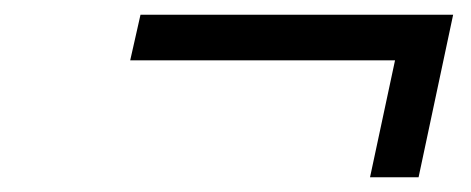

<svg xmlns="http://www.w3.org/2000/svg" viewBox="-20 -413 640 261"><path d="M549 -172 596 -393H171L157 -331H517L483 -172Z"/></svg>

Font: LT Wave Mono Light
Style: Italic
Weight: 300
Designer: Daniel Lyons
Version: Version 2.5 (Glyphs App)